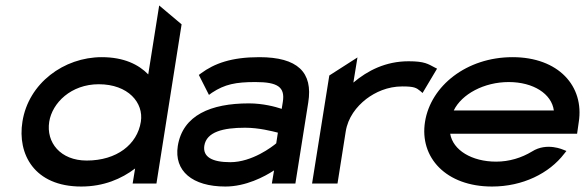

<svg xmlns="http://www.w3.org/2000/svg" viewBox="-20 -671 2139 702"><path d="M62 -226C43 -108 105 11 277 11C359 11 424 -17 474 -55L465 0H552L644 -582L562 -651L522 -399C487 -435 433 -462 352 -462C214 -462 84 -367 62 -226ZM160 -226C171 -295 240 -363 341 -363C449 -363 506 -295 495 -226C482 -143 407 -84 297 -84C201 -84 148 -150 160 -226Z M630 -137C616 -46 683 11 804 11C879 11 947 -25 982 -48L974 0H1060L1107 -296C1125 -407 1068 -462 928 -462C826 -462 764 -439 715 -403L707 -397L744 -324L755 -332C802 -363 842 -371 914 -371C995 -371 1023 -353 1014 -298L1010 -273C986 -281 941 -293 890 -293C751 -293 648 -250 630 -137ZM727 -138C735 -189 796 -204 876 -204C927 -204 976 -191 996 -186L990 -147C976 -135 902 -78 822 -78C756 -78 721 -97 727 -138Z M1121 0H1214L1244 -190C1252 -241 1283 -281 1319 -309C1352 -334 1397 -355 1451 -355C1495 -355 1502 -350 1517 -338L1525 -331L1578 -420L1570 -424C1545 -437 1533 -447 1474 -447C1390 -447 1324 -413 1272 -369L1287 -461L1184 -395Z M1534 -226C1513 -95 1611 11 1779 11C1891 11 1988 -37 2043 -109L2051 -119L2041 -123C2040 -123 1980 -152 1925 -117C1887 -94 1842 -80 1794 -80C1705 -80 1636 -122 1626 -182H2090L2096 -224C2117 -356 2022 -462 1854 -462C1686 -462 1555 -357 1534 -226ZM1639 -267C1668 -327 1750 -371 1840 -371C1930 -371 1997 -328 2005 -267Z"/></svg>

Font: Charger Pro
Style: ExBdSuExtObl
Weight: 400
Designer: Jasper
Foundry: Cannot Into Space Fonts
Version: Version 1.09